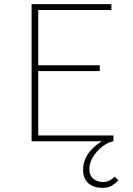

<svg xmlns="http://www.w3.org/2000/svg" viewBox="-20 -680 640 924"><path d="M472 224Q432 224 406 202.5Q380 181 380 136Q380 107 392 81.5Q404 56 424.5 35.5Q445 15 470 0H132V-660H516V-632H164V-366H460V-338H164V-28H526V0H524Q497 6 471 26.5Q445 47 427.5 75.5Q410 104 410 134Q410 165 429.5 180.5Q449 196 474 196Q494 196 508 188Q522 180 532 170L550 188Q535 203 518 213.5Q501 224 472 224Z"/></svg>

Font: Source Code Pro ExtraLight ExtraLight
Style: Regular
Weight: 250
Monospace: yes
Version: Version 1.018;hotconv 1.0.116;makeotfexe 2.5.65601